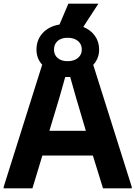

<svg xmlns="http://www.w3.org/2000/svg" viewBox="-20 -1022 735 1042"><path d="M0 -8 209 -671Q178 -704 178 -753Q178 -806 211.5 -842.5Q245 -879 303 -889L351 -1002H514L432 -876Q473 -859 495.5 -827Q518 -795 518 -753Q518 -728 509.5 -707Q501 -686 486 -670L695 -8V0H539L484 -178H210L156 0H0ZM347 -690Q382 -690 403 -707.5Q424 -725 424 -753Q424 -782 403 -799.5Q382 -817 347 -817Q312 -817 292.5 -799.5Q273 -782 273 -753Q273 -724 293 -707Q313 -690 347 -690ZM446 -312 393 -491 361 -604H334L302 -491L248 -312Z"/></svg>

Font: Encode Sans Narrow
Style: Bold
Weight: 700
Designer: Pablo Impallari, Andres Torresi
Foundry: Pablo Impallari, Andres Torresi
Version: Version 1.000; ttfautohint (v1.00) -l 8 -r 50 -G 200 -x 14 -